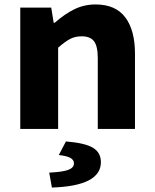

<svg xmlns="http://www.w3.org/2000/svg" viewBox="-20 -579 697 862"><path d="M71 -545H210L221 -477H226Q270 -516 314 -537.5Q358 -559 409 -559Q499 -559 542.5 -501Q586 -443 586 -338V0H419V-317Q419 -372 402 -394Q385 -416 347 -416Q317 -416 294.5 -404Q272 -392 241 -365V0H71ZM312 154Q312 139 296 130Q280 121 244 117L276 56Q362 63 397.5 84.5Q433 106 433 149Q433 256 213 263L201 196Q262 193 287 183.5Q312 174 312 154Z"/></svg>

Font: Nebula Sans Bold
Style: Regular
Weight: 700
Designer: Paul D. Hunt for Adobe (as Source Sans)
Foundry: Nebula Entertainment & Broadcasting LLC
Version: Version 1.010